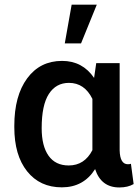

<svg xmlns="http://www.w3.org/2000/svg" viewBox="-20 -802 604 832"><path d="M498.5 -528.3H397L387.7 -464.4Q337.4 -538.1 249 -538.1Q153.3 -538.1 97.7 -462.4Q42 -386.7 42 -256.8V-250.5Q42 -129.4 97.4 -59.8Q152.8 9.8 248 9.8Q342.3 9.8 392.1 -69.3Q418 10.3 497.1 10.3Q534.2 10.3 559.1 -4.4L547.4 -92.3Q542.5 -90.3 534.2 -90.3Q500 -90.3 498.5 -150.4ZM160.6 -246.6Q160.6 -346.7 191.7 -394.8Q222.7 -442.9 278.8 -442.9Q346.2 -442.9 380.4 -373.5V-151.4Q346.2 -85 277.8 -85Q220.2 -85 190.4 -127.2Q160.6 -169.4 160.6 -246.6ZM290.5 -781.7 260.7 -613.8H331.1L399.4 -781.7Z"/></svg>

Font: FAU Chimera Medium
Style: Regular
Weight: 500
Version: Version 1.002;hotconv 1.0.117;makeotfexe 2.5.65602